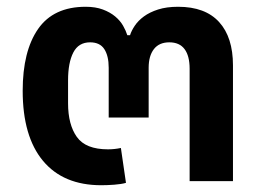

<svg xmlns="http://www.w3.org/2000/svg" viewBox="-20 -535 776 567"><path d="M279 12Q167 12 107 -60Q47 -132 47 -267Q47 -384 92.5 -449.5Q138 -515 233 -515Q262 -515 283.5 -507Q305 -499 320 -486.5Q335 -474 343.5 -459Q352 -444 356 -431H364Q368 -444 378 -459Q388 -474 405 -486.5Q422 -499 447 -507Q472 -515 506 -515Q586 -515 627 -470Q668 -425 668 -342V0H540V-332Q540 -370 525 -390Q510 -410 480 -410Q450 -410 434.5 -390Q419 -370 419 -335V-188H301V-335Q301 -370 288 -390Q275 -410 246 -410Q212 -410 196.5 -380Q181 -350 181 -298V-230Q181 -167 207 -130.5Q233 -94 299 -94Q318 -94 337 -98L352 5Q338 9 317 10.5Q296 12 279 12Z"/></svg>

Font: IBM Plex Sans Thai SemiBold
Style: Regular
Weight: 600
Designer: Mike Abbink, Paul van der Laan, Pieter van Rosmalen, Ben Mitchell, Mark Frömberg
Foundry: Bold Monday
Version: Version 1.1